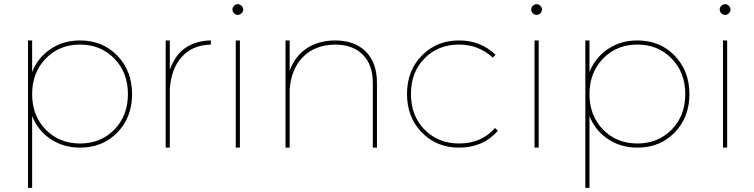

<svg xmlns="http://www.w3.org/2000/svg" viewBox="-20 -712 3637 926"><path d="M366 -517Q475 -517 546 -443.5Q617 -370 617 -258Q617 -146 546 -73Q475 0 366 0Q286 0 224.5 -41Q163 -82 135 -152V194H115V-517H135V-365Q163 -435 224.5 -476Q286 -517 366 -517ZM200.5 -87Q266 -20 366 -20Q466 -20 531.5 -87Q597 -154 597 -258Q597 -362 531.5 -429.5Q466 -497 366 -497Q266 -497 200.5 -429.5Q135 -362 135 -258Q135 -154 200.5 -87Z M799 -376Q848 -514 997 -517V-497Q909 -495 857.5 -438.5Q806 -382 799 -283V0H779V-517H799Z M1109 -684Q1117 -692 1127 -692Q1137 -692 1145 -684Q1153 -676 1153 -666Q1153 -656 1145 -648Q1137 -640 1127 -640Q1117 -640 1109 -648Q1101 -656 1101 -666Q1101 -676 1109 -684ZM1117 -517H1137V0H1117Z M1595 -517Q1691 -517 1744.5 -463Q1798 -409 1798 -313V0H1778V-313Q1778 -400 1729.5 -448.5Q1681 -497 1595 -497Q1499 -495 1442 -438Q1385 -381 1377 -281V0H1357V-517H1377V-371Q1402 -440 1458 -478Q1514 -516 1595 -517Z M2357 -434Q2288 -497 2194 -497Q2093 -497 2027.5 -430.5Q1962 -364 1962 -259Q1962 -154 2027.5 -87Q2093 -20 2194 -20Q2302 -20 2368 -95L2381 -81Q2310 0 2194 0Q2086 0 2014.5 -73Q1943 -146 1943 -259Q1943 -371 2014.5 -444Q2086 -517 2194 -517Q2298 -517 2370 -448Z M2550 -684Q2558 -692 2568 -692Q2578 -692 2586 -684Q2594 -676 2594 -666Q2594 -656 2586 -648Q2578 -640 2568 -640Q2558 -640 2550 -648Q2542 -656 2542 -666Q2542 -676 2550 -684ZM2558 -517H2578V0H2558Z M3054 -517Q3163 -517 3234 -443.5Q3305 -370 3305 -258Q3305 -146 3234 -73Q3163 0 3054 0Q2974 0 2912.5 -41Q2851 -82 2823 -152V194H2803V-517H2823V-365Q2851 -435 2912.5 -476Q2974 -517 3054 -517ZM2888.5 -87Q2954 -20 3054 -20Q3154 -20 3219.5 -87Q3285 -154 3285 -258Q3285 -362 3219.5 -429.5Q3154 -497 3054 -497Q2954 -497 2888.5 -429.5Q2823 -362 2823 -258Q2823 -154 2888.5 -87Z M3459 -684Q3467 -692 3477 -692Q3487 -692 3495 -684Q3503 -676 3503 -666Q3503 -656 3495 -648Q3487 -640 3477 -640Q3467 -640 3459 -648Q3451 -656 3451 -666Q3451 -676 3459 -684ZM3467 -517H3487V0H3467Z"/></svg>

Font: Montserrat arm Thin
Style: Regular
Weight: 250
Designer: Julieta Ulanovsky
Foundry: Julieta Ulanovsky
Version: Version 6.000;PS 006.000;hotconv 1.0.88;makeotf.lib2.5.64775